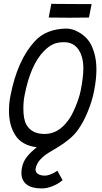

<svg xmlns="http://www.w3.org/2000/svg" viewBox="-20 -803 558 1055"><path d="M483.4 -780.8 468.8 -706.5H460.4Q432.1 -705.6 361.8 -705.6Q289.1 -705.6 255.9 -706.5L247.6 -707L262.2 -782.7L271 -781.7Q302.7 -780.8 395 -780.8Q395 -780.8 475.1 -780.8ZM343.8 -646Q358.9 -646 377.2 -641.4Q395.5 -636.7 419.9 -621.8Q444.3 -606.9 463.6 -583.5Q482.9 -560.1 496.3 -517.6Q509.8 -475.1 509.8 -420.4Q509.8 -371.6 498 -308.6L497.1 -303.2Q485.8 -246.1 461.7 -188.2Q437.5 -130.4 411.6 -94.2Q391.6 -64.5 361.1 -39.1Q330.6 -13.7 302 3.2Q273.4 20 246.3 36.9Q219.2 53.7 200.4 74.7Q181.6 95.7 176.3 121.1Q175.3 126 175.3 128.4Q175.3 144.5 189.7 153.3Q204.1 162.1 226.6 162.1Q253.9 162.1 295.4 135.3L323.7 187Q303.2 205.6 271 219Q238.8 232.4 210.9 232.4Q153.3 232.4 125.5 210Q97.7 187.5 97.7 147.5Q97.7 132.8 100.1 121.1Q106.4 86.9 125.7 61.5Q145 36.1 182.1 5.9Q98.6 -3.9 63 -62Q29.3 -115.2 29.3 -194.8Q29.3 -236.3 37.6 -277.8Q75.7 -473.1 171.4 -576.7Q233.4 -644 343.8 -646ZM125 -118.2Q153.3 -66.9 225.6 -66.9Q299.8 -66.9 353.5 -140.1Q372.6 -163.6 394 -214.6Q415.5 -265.6 423.3 -305.2Q438 -378.4 438 -427.2Q438 -465.8 429.2 -492.7Q404.3 -571.3 331.5 -571.3Q296.9 -571.3 271.7 -559.8Q246.6 -548.3 219.7 -520.5Q147.5 -445.8 115.2 -279.8Q108.4 -246.6 108.4 -206.5Q108.4 -147.5 125 -118.2Z"/></svg>

Font: Fantasque Sans Mono
Style: Italic
Weight: 400
Italic angle: -11°
Monospace: yes
Designer: Jany Belluz
Version: Version 1.8.0 ; ttfautohint (v1.8.2)